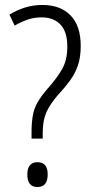

<svg xmlns="http://www.w3.org/2000/svg" viewBox="-20 -744 370 773"><path d="M107 -210Q107 -249 112 -278Q117 -307 131 -331.5Q145 -356 169 -384Q210 -430 230.5 -466.5Q251 -503 251 -557Q251 -616 223.5 -645Q196 -674 148 -674Q117 -674 91 -665Q65 -656 39 -641L18 -685Q47 -703 80 -713.5Q113 -724 151 -724Q223 -724 264 -682Q305 -640 305 -559Q305 -513 293.5 -480Q282 -447 261 -418.5Q240 -390 211 -359Q187 -330 174.5 -307.5Q162 -285 157 -261Q152 -237 152 -205V-186H107ZM90 -41Q90 -91 131 -91Q172 -91 172 -42Q172 9 131 9Q90 9 90 -41Z"/></svg>

Font: Noto Sans Gujarati UI Condensed Light
Style: Regular
Weight: 300
Width: 3
Designer: Jelle Bosma - Monotype Design Team, Universal Thirst
Foundry: Monotype Imaging Inc.
Version: Version 2.106; ttfautohint (v1.8.4.7-5d5b)